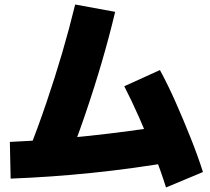

<svg xmlns="http://www.w3.org/2000/svg" viewBox="-20 -802 920 843"><path d="M103.3 -131.1Q146.7 -242.2 183.9 -351.7Q221.1 -461.1 252.8 -568.9Q284.4 -676.7 310 -782.2L485.6 -750Q460 -642.2 427.2 -530Q394.4 -417.8 355 -302.2Q315.6 -186.7 268.9 -68.9ZM23.3 -178.9Q195.6 -186.7 371.7 -205.6Q547.8 -224.4 727.8 -253.3L750 -93.3Q561.1 -61.1 381.7 -42.8Q202.2 -24.4 26.7 -17.8ZM708.9 21.1Q686.7 -50 656.1 -128.9Q625.6 -207.8 591.7 -284.4Q557.8 -361.1 525.6 -423.3L682.2 -494.4Q717.8 -428.9 751.7 -352.2Q785.6 -275.6 817.2 -196.1Q848.9 -116.7 871.1 -46.7Z"/></svg>

Font: Paperlogy 9 Black
Style: Regular
Weight: 900
Designer: redesigned by Lee Juim, glyphs from Gmarket Sans & Montserrat
Foundry: PT&
Version: Version 1.001